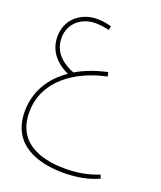

<svg xmlns="http://www.w3.org/2000/svg" viewBox="-151 -653 854 1019"><g transform="rotate(20 276.5 -143.5)"><path d="M329 271C411 271 479 255 527 232L519 212C459 236 399 247 331 247C231 247 50 224 50 29C50 -145 200 -253 377 -290L371 -313C306 -299 247 -277 198 -248C150 -266 76 -308 76 -400C76 -480 140 -534 219 -534C249 -534 273 -530 297 -524L302 -546C275 -554 250 -558 219 -558C137 -558 53 -503 53 -398C53 -309 115 -257 173 -231C80 -168 26 -76 26 34C26 228 196 271 329 271Z"/></g></svg>

Font: Noto Sans Arabic UI SmCn Th
Style: Regular
Weight: 100
Width: 4
Designer: Monotype Design Team, Nadine Chahine and Nizar Qandah
Foundry: Monotype Imaging Inc.
Version: Version 2.010